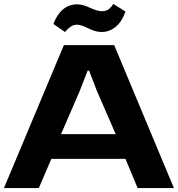

<svg xmlns="http://www.w3.org/2000/svg" viewBox="-26 -959 907 979"><path d="M490.2 -795.9Q461.4 -795.9 425 -814.2Q388.7 -832.5 368.2 -833Q348.6 -833 334.7 -823.5Q320.8 -814 305.2 -795.9L246.1 -836.9Q285.2 -937 368.2 -937Q396 -936.5 432.6 -919.4Q469.2 -902.3 492.2 -901.9Q505.4 -901.9 515.4 -905Q525.4 -908.2 533.2 -916Q541 -923.8 543.5 -927Q545.9 -930.2 551.8 -939L613.8 -899.9Q594.7 -846.2 561.8 -820.6Q528.8 -794.9 490.2 -795.9ZM-5.9 0 299.8 -729H556.2L860.8 0H675.8L613.8 -148.9H235.8L171.9 0ZM285.2 -274.9H564L467.8 -496.1L428.2 -599.1H420.9L380.9 -496.1Z"/></svg>

Font: Hubot Sans Expanded
Style: Bold
Weight: 700
Width: 7
Designer: Deni Anggara
Foundry: GitHub
Version: Version 1.001;gftools[0.9.31]